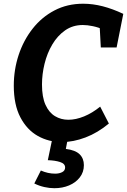

<svg xmlns="http://www.w3.org/2000/svg" viewBox="-20 -736 669 1011"><path d="M266.1 255Q240.5 255 213.5 248.9Q186.4 242.9 160.6 230.1L195.1 161.9Q232.3 178.4 270.5 178.4Q292.3 178.4 307.6 170.3Q322.9 162.3 322.9 145.9Q322.9 125.7 296.1 117.1Q269.3 108.5 231.8 107.5L270.6 -78.5H350.6L326.7 48.2Q376.5 54.3 399.1 76.2Q421.7 98.2 421.7 133.8Q421.7 170.4 400.3 197.9Q379 225.4 344 240.2Q309.1 255 266.1 255ZM52.6 -284.7Q52.6 -368.8 78.1 -446.2Q103.6 -523.5 151.4 -584.5Q199.1 -645.5 266.5 -680.9Q333.9 -716.4 418.1 -716.4Q468.6 -716.4 521 -702.9Q573.4 -689.3 629.2 -663L594 -486H510.8L504.7 -600.3L529.2 -578.7Q498.7 -591.9 469.4 -598.1Q440.2 -604.3 416.2 -604.3Q363.3 -604.3 323 -576.2Q282.7 -548 255.4 -501.8Q228.1 -455.6 214.6 -400.4Q201.1 -345.1 201.1 -290.9Q201.1 -224.7 219.6 -184Q238 -143.3 269.5 -124.4Q301 -105.4 339.9 -105.4Q379.3 -105.4 422.7 -123.1Q466 -140.8 507.5 -174.5L553.3 -85.5Q494.2 -36.5 430.1 -12.2Q366 12.1 305.9 12.1Q236.7 12.1 179.2 -20.1Q121.8 -52.3 87.2 -118.4Q52.6 -184.5 52.6 -284.7Z"/></svg>

Font: Bitter Thin
Style: Italic
Weight: 100
Italic angle: -9°
Designer: Sol Matas, and Bitter project Authors
Foundry: Sol Matas
Version: Version 2.002